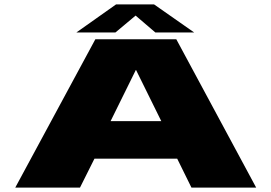

<svg xmlns="http://www.w3.org/2000/svg" viewBox="-20 -855 1235 875"><path d="M49.5 0H344.5L410.5 -132H787.5L852.5 0H1147.5L783.5 -676H414.5ZM484 -303 599 -536H600L715 -303ZM328 -707H506L598 -784L688 -707H865L682 -835H509Z"/></svg>

Font: Anybody ExtraExpanded Black
Style: Regular
Weight: 900
Width: 8
Version: Version 1.113;gftools[0.9.25]